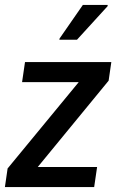

<svg xmlns="http://www.w3.org/2000/svg" viewBox="-26 -763 495 783"><path d="M0 0ZM-6 0 5 -76 295 -428H64L76 -510H428L417 -434L128 -82H370L358 0ZM216 -601 217 -606 312 -743H413V-738L288 -601Z"/></svg>

Font: Assailand Medium
Style: Italic
Weight: 500
Italic angle: -8°
Designer: Hector Gatti with collaboration of the Omnibus-Type team
Foundry: Omnibus-Type
Version: Version 0.072;October 19, 2019;FontCreator 12.0.0.2547 64-bi